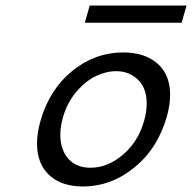

<svg xmlns="http://www.w3.org/2000/svg" viewBox="-20 -671 701 701"><path d="M430.2 -479.5Q508.3 -479.5 554.7 -439.2Q601.1 -398.9 601.1 -324.7Q601.1 -287.6 588.9 -244.6Q555.2 -127.9 470.2 -59.1Q385.3 9.8 282.2 9.8Q204.6 9.8 159.9 -31.5Q115.2 -72.8 115.2 -146.5Q115.2 -186 127.9 -230Q160.6 -344.2 243.7 -411.9Q326.7 -479.5 430.2 -479.5ZM404.3 -411.1Q367.2 -411.1 329.3 -392.8Q291.5 -374.5 258.3 -335.2Q225.1 -295.9 210 -243.2Q200.2 -208.5 200.2 -178.7Q200.2 -125 229.2 -91.8Q258.3 -58.6 310.5 -58.6Q373 -58.6 428.7 -106Q484.4 -153.3 505.9 -229Q515.6 -262.7 515.6 -293Q515.6 -349.1 483.6 -380.1Q451.7 -411.1 404.3 -411.1ZM307.6 -650.9H661.1L643.1 -587.9H289.6Z"/></svg>

Font: Cantarell
Style: Italic
Weight: 400
Italic angle: -16°
Designer: Dave Crossland
Version: Version 1.004